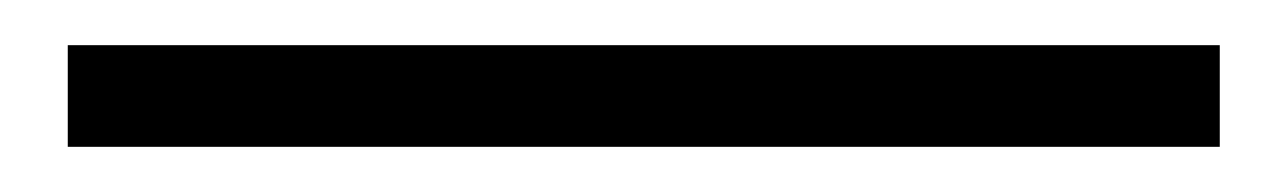

<svg xmlns="http://www.w3.org/2000/svg" viewBox="-20 94 570 85"><path d="M10 159V114H520V159Z"/></svg>

Font: Transpass ExtraLight
Style: Regular
Weight: 200
Designer: Delve Withrington
Foundry: Delve Fonts
Version: Version 1.001;December 18, 2019;FontCreator 12.0.0.2547 64-b